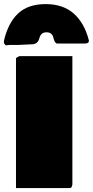

<svg xmlns="http://www.w3.org/2000/svg" viewBox="-44 -950 461 951"><path d="M186.5 -790Q172.4 -790 164.6 -783.9Q156.7 -777.8 153.8 -769Q150.9 -760.3 147.7 -751.5Q144.5 -742.7 135.7 -736.6Q127 -730.5 111.3 -730.5Q49.8 -727.5 47.9 -727.5H4.9Q1.5 -727.5 -4.2 -726.6Q-9.8 -725.6 -12.7 -725.6Q-15.6 -725.6 -17.6 -727.3Q-19.5 -729 -21.2 -731.9Q-22.9 -734.9 -24.4 -736.3V-748Q-4.4 -835.4 44.9 -882.6Q94.2 -929.7 182.6 -929.7Q268.1 -929.7 321.3 -882.8Q374.5 -835.9 396.5 -749Q396.5 -734.4 377 -734.4H237.3Q230 -737.3 225.8 -747.1Q221.7 -756.8 219.7 -766.1Q217.8 -775.4 209.5 -782.7Q201.2 -790 186.5 -790ZM35.2 -18.6V-660.2Q35.6 -664.1 43 -667.2Q50.3 -670.4 51.8 -671.9H314.5V-36.1Q312 -25.9 309.8 -22.2Q307.6 -18.6 302.7 -18.6Z"/></svg>

Font: Bowlby One SC
Style: Regular
Weight: 400
Width: 1
Version: Version 1.2